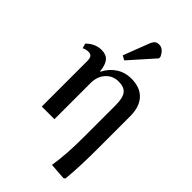

<svg xmlns="http://www.w3.org/2000/svg" viewBox="-301 -895 1212 1212"><g transform="rotate(45 305.0 -289.0)"><path d="M526 223 416 215Q425 159 429.5 93Q434 27 434 -54V-335Q434 -400 413 -427.5Q392 -455 342 -455Q290 -455 256.5 -418Q223 -381 223 -323V0H110V-405Q110 -431 101.5 -442Q93 -453 74 -453Q54 -453 32 -443L23 -475Q68 -520 126 -520Q166 -520 187 -495.5Q208 -471 213 -417H216Q242 -468 286 -496.5Q330 -525 385 -525Q464 -525 506 -480Q548 -435 548 -351V-52Q548 22 545.5 85Q543 148 537 216ZM272 -574 243 -590 306 -754Q316 -781 327 -791Q338 -801 357 -801Q396 -801 418 -751V-738Z"/></g></svg>

Font: Literata 36pt Medium
Style: Regular
Weight: 500
Designer: Latin by Veronika Burian and Jose Scaglione. Greek by Irene Vlachou. Cyrillic by Vera Evstafieva.
Foundry: TypeTogether
Version: Version 3.002